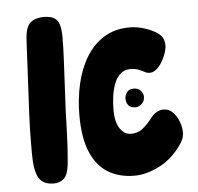

<svg xmlns="http://www.w3.org/2000/svg" viewBox="-50 -720 812 787"><g transform="rotate(-5 356.0 -327.0)"><path d="M214.2 -270.6Q214.2 -260.2 213.3 -236.2Q212.4 -212.1 211.4 -180.7Q210.4 -149.3 208.3 -117.4Q206.1 -85.6 203.6 -58.8Q198.4 -14.3 181.2 0.1Q163.9 14.6 140.6 14.6Q96.7 14.6 79 -14.7Q61.3 -43.9 61.3 -115.4Q61.3 -125.4 61.3 -136.4Q61.3 -147.4 61.3 -157.4Q61.3 -210.6 64.6 -281.9Q67.9 -353.2 72.2 -431.1Q76.4 -508.9 79.7 -579.7Q82.4 -634.3 102.9 -651.7Q123.3 -669 157.8 -669Q186.4 -669 201.4 -659.4Q216.4 -649.8 222.1 -630.1Q227.7 -610.3 227.7 -579.2Q227.7 -561.4 227.1 -536.4Q226.4 -511.4 224.8 -480.6Q223.2 -449.8 221.5 -415.3Q219.8 -380.9 217.9 -344.3Q216 -307.7 214.2 -270.6ZM268.7 -253.6Q268.7 -320.9 282.6 -382.4Q296.6 -443.9 325.4 -491.8Q354.3 -539.8 398.9 -567.7Q443.6 -595.7 504.7 -595.7Q537.4 -595.7 569.7 -584.7Q602 -573.8 620.2 -559.9Q633.7 -550.6 639.4 -537.5Q645.1 -524.4 645.1 -509.2Q645.1 -496.8 639.4 -479Q633.7 -461.2 623.1 -443.6Q612.6 -425.9 599.3 -414.4Q586.1 -403 571.1 -403Q561.3 -403 553.3 -407.2Q537.6 -416.4 523.7 -420.9Q509.9 -425.3 492.2 -425.3Q469.2 -425.3 453.2 -411.5Q437.1 -397.7 427.6 -374Q418 -350.3 413.9 -321.7Q409.9 -293.1 409.9 -263Q409.9 -215.2 427.8 -187.9Q445.8 -160.6 473.8 -160.6Q500.1 -160.6 520.1 -175.7Q540 -190.9 562.6 -220Q572.4 -232.7 585.8 -240.5Q599.1 -248.3 614.6 -248.3Q636.7 -248.3 652.7 -231.6Q668.7 -214.8 677.1 -191.9Q685.4 -169 685.4 -150.2Q685.4 -133.8 680.7 -121.8Q675.9 -109.9 666.6 -96.8Q628.2 -42.2 574.7 -15.3Q521.1 11.6 472.6 11.6Q409.7 11.6 363.7 -16.6Q317.8 -44.8 293.2 -103.7Q268.7 -162.6 268.7 -253.6ZM462.9 -307.2Q462.9 -318 471.1 -331.2Q479.2 -344.3 499.8 -344.3Q519.1 -344.3 529.1 -332.4Q539 -320.6 539 -307.2Q539 -290.7 527.4 -279.1Q515.9 -267.6 500.3 -267.6Q480.9 -267.6 471.9 -278.6Q462.9 -289.7 462.9 -307.2Z"/></g></svg>

Font: Playpen Sans Hebrew
Style: Regular
Weight: 400
Designer: Tom Grace, Laura Meseguer, Veronika Burian, José Scaglione
Foundry: TypeTogether
Version: Version 2.000